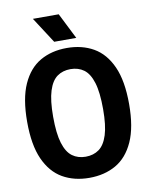

<svg xmlns="http://www.w3.org/2000/svg" viewBox="-101 -1022 866 1106"><g transform="rotate(-10 331.5 -469.5)"><path d="M331.7 9.7Q243 9.7 175.9 -28.7Q108.9 -67.2 71.2 -150.8Q33.6 -234.4 33.6 -370Q33.6 -505.6 71.2 -589.2Q108.9 -672.8 175.9 -711.3Q243 -749.7 331.7 -749.7Q420.5 -749.7 487.5 -711.3Q554.6 -672.8 592.2 -589.2Q629.9 -505.6 629.9 -370Q629.9 -234.4 592.2 -150.8Q554.6 -67.2 487.5 -28.7Q420.5 9.7 331.7 9.7ZM331.7 -113.9Q377.2 -113.9 409.8 -137.4Q442.3 -161 459.8 -216.1Q477.3 -271.3 477.3 -366.6Q477.3 -465.3 459.8 -521.9Q442.3 -578.5 409.8 -602.3Q377.2 -626.1 331.7 -626.1Q286.2 -626.1 253.7 -602.8Q221.1 -579.4 203.6 -524Q186.1 -468.7 186.1 -373.4Q186.1 -274.7 203.6 -218.1Q221.1 -161.5 253.7 -137.7Q286.2 -113.9 331.7 -113.9ZM267.2 -797.5 169.2 -948.9H320.3L396.3 -797.5Z"/></g></svg>

Font: Encode Sans Condensed Thin
Style: Regular
Weight: 100
Width: 3
Designer: Multiple Designers
Foundry: Impallari Type
Version: Version 3.002